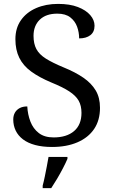

<svg xmlns="http://www.w3.org/2000/svg" viewBox="-20 -744 584 985"><path d="M247 10Q198 10 160.5 0Q123 -10 98 -29Q73 -48 60.5 -74Q48 -100 48 -131Q48 -151 56.5 -166Q65 -181 81 -189.5Q97 -198 120 -198Q122 -157 136 -120.5Q150 -84 179 -61.5Q208 -39 255 -39Q322 -39 360 -71.5Q398 -104 398 -165Q398 -202 383.5 -227.5Q369 -253 335.5 -275Q302 -297 243 -321Q181 -347 140 -377Q99 -407 79 -447.5Q59 -488 59 -543Q59 -600 87.5 -640.5Q116 -681 165.5 -702.5Q215 -724 278 -724Q338 -724 379.5 -708Q421 -692 443 -666.5Q465 -641 465 -612Q465 -580 443.5 -563.5Q422 -547 386 -547Q386 -578 375.5 -607Q365 -636 340.5 -655Q316 -674 274 -674Q216 -674 184 -643Q152 -612 152 -560Q152 -520 166.5 -492.5Q181 -465 215 -443.5Q249 -422 307 -398Q366 -374 407.5 -345.5Q449 -317 471 -280Q493 -243 493 -191Q493 -127 463 -82.5Q433 -38 377.5 -14Q322 10 247 10ZM199 208Q205 186 210 161Q215 136 220 110.5Q225 85 229 61H326V71Q317 92 303 119Q289 146 273 173Q257 200 243 221H199Z"/></svg>

Font: Noto Serif Kannada
Style: Regular
Weight: 400
Designer: Universal Thirst, Indian Type Foundry and the Monotype Design Team
Foundry: Monotype Imaging Inc.
Version: Version 2.003